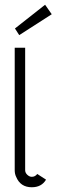

<svg xmlns="http://www.w3.org/2000/svg" viewBox="-20 -782 248 809"><path d="M198 -722 61 -634 43 -662 170 -762ZM174 -25Q155 7 114 7Q66 7 48 -37Q42 -49 42 -65V-581H86V-65Q86 -54 95 -45.5Q104 -37 114 -37Q128 -37 137 -49Z"/></svg>

Font: Bhavuka
Style: Regular
Weight: 400
Version: 2.94.0; ttfautohint (v1.2) -l 7 -r 28 -G 50 -x 13 -D deva -f